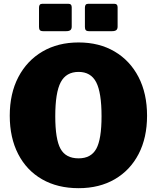

<svg xmlns="http://www.w3.org/2000/svg" viewBox="-20 -974 820 1004"><path d="M391 10Q281 10 200 -36.5Q119 -83 75 -168.5Q31 -254 31 -369Q31 -485 76 -571Q121 -657 202 -704.5Q283 -752 391 -752Q499 -752 579.5 -704.5Q660 -657 704.5 -571Q749 -485 749 -369Q749 -254 705 -169Q661 -84 580.5 -37Q500 10 391 10ZM391 -146Q456 -146 483.5 -196Q511 -246 511 -366Q511 -490 483 -544Q455 -598 391 -598Q326 -598 297.5 -544Q269 -490 269 -366Q269 -246 296.5 -196Q324 -146 391 -146ZM355 -936V-835Q355 -822 348 -816.5Q341 -811 326 -811H206Q193 -811 188.5 -816.5Q184 -822 184 -833V-934Q184 -954 200 -954H339Q355 -954 355 -936ZM595 -936V-835Q595 -822 588 -816.5Q581 -811 566 -811H446Q433 -811 428.5 -816.5Q424 -822 424 -833V-934Q424 -954 440 -954H579Q595 -954 595 -936Z"/></svg>

Font: Libre Franklin Black
Style: Regular
Weight: 900
Designer: Pablo Impallari, Rodrigo Fuenzalida, Nhung Nguyen
Foundry: Impallari Type
Version: Version 3.000